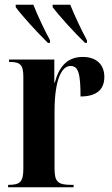

<svg xmlns="http://www.w3.org/2000/svg" viewBox="-20 -786 471 806"><path d="M181 -606H190V-617C164 -665 138 -721 120 -766H46V-756C71 -721 140 -646 181 -606ZM337 -606H345V-617C319 -665 293 -721 275 -766H201V-756C227 -721 295 -646 337 -606ZM14 0H289V-10H279C223 -10 209 -23 209 -78V-319C209 -450 238 -509 276 -509C309 -509 318 -478 318 -381C385 -381 418 -410 418 -463C418 -515 385 -547 327 -547C263 -547 228 -507 210 -439H208V-536H18V-526H20C67 -526 78 -513 78 -461V-78C78 -23 65 -10 16 -10H14Z"/></svg>

Font: Noto Serif Display ExtraCondensed
Style: Bold
Weight: 700
Width: 2
Designer: Monotype Design Team
Foundry: Monotype Imaging Inc.
Version: Version 2.009